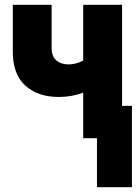

<svg xmlns="http://www.w3.org/2000/svg" viewBox="-20 -573 570 796"><path d="M325 0V-189Q278 -171 224 -171Q137 -171 85 -218Q33 -265 33 -359V-553H194V-376Q194 -339 213.5 -322.5Q233 -306 264 -306Q295 -306 325 -322V-553H486V-134H527V203H382V0Z"/></svg>

Font: Noto Sans Mono Condensed Black
Style: Regular
Weight: 900
Width: 3
Designer: Monotype Design Team
Foundry: Monotype Imaging Inc.
Version: Version 2.014